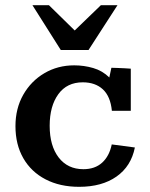

<svg xmlns="http://www.w3.org/2000/svg" viewBox="-20 -700 574 734"><path d="M282.7 14.2Q209 14.2 154.1 -14.4Q99.1 -43 69.1 -95.2Q39.1 -147.5 39.1 -217.8Q39.1 -285.2 68.8 -337.6Q98.6 -390.1 149.7 -420.2Q200.7 -450.2 263.7 -450.2Q301.3 -450.2 336.4 -439.9Q371.6 -429.7 397.9 -403.8L405.8 -440.9Q415 -440.9 428.7 -440.2Q442.4 -439.5 456.5 -439Q470.7 -438.5 480 -437.5V-276.4H407.7Q402.3 -331.5 373.3 -358.4Q344.2 -385.3 296.4 -385.3Q235.8 -385.3 202.9 -339.8Q169.9 -294.4 169.9 -219.2Q169.9 -142.6 204.3 -97.9Q238.8 -53.2 298.8 -53.2Q342.8 -53.2 370.4 -78.1Q397.9 -103 407.2 -147.9L495.6 -136.2Q481.4 -64.5 425.5 -25.1Q369.6 14.2 282.7 14.2ZM212.4 -508.8 104 -680.2H167L265.6 -583.5L365.7 -680.2H429.2L318.4 -508.8Z"/></svg>

Font: Kameron SemiBold
Style: Regular
Weight: 600
Designer: Vernon Adams
Foundry: Vernon Adams
Version: Version 1.100